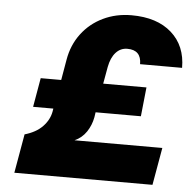

<svg xmlns="http://www.w3.org/2000/svg" viewBox="-49 -707 755 756"><g transform="rotate(5 328.5 -329.0)"><path d="M106 -380H187L201 -461Q211 -520 244.5 -564.5Q278 -609 329 -633.5Q380 -658 441 -658Q542 -658 599.5 -607Q657 -556 657 -469H491Q491 -525 436 -525Q409 -525 390.5 -504.5Q372 -484 365 -447L353 -380H524L512 -265H333L330 -245Q324 -213 306.5 -187Q289 -161 260 -148H607L581 0H35L62 -154Q107 -167 132.5 -193.5Q158 -220 164 -253L166 -265H86Z"/></g></svg>

Font: Overused Grotesk ExtraBold
Style: Italic
Weight: 800
Italic angle: -10°
Version: Version 0.003